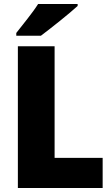

<svg xmlns="http://www.w3.org/2000/svg" viewBox="-20 -947 566 967"><path d="M371 -917V-927H172C144 -882 95 -824 62 -781V-767H186C238 -806 331 -880 371 -917ZM70 0H497V-152H255V-714H70Z"/></svg>

Font: Noto Sans Khmer SemiCondensed Black
Style: Regular
Weight: 900
Width: 4
Designer: Danh Hong and the Monotype Design Team
Foundry: Monotype Imaging Inc.
Version: Version 2.004